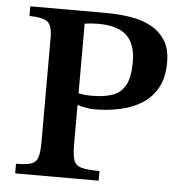

<svg xmlns="http://www.w3.org/2000/svg" viewBox="-49 -704 717 752"><g transform="rotate(5 309.5 -328.5)"><path d="M366 0H38V-38Q80 -38 99 -45Q118 -52 124 -72.5Q130 -93 130 -135V-543Q130 -590 110.5 -604.5Q91 -619 40 -619V-657H336Q386 -657 432 -650Q478 -643 514 -624Q550 -605 571.5 -571.5Q593 -538 593 -485Q593 -425 571 -385Q549 -345 511.5 -321.5Q474 -298 426 -287.5Q378 -277 326 -277Q309 -277 290 -280.5Q271 -284 258 -288V-131Q258 -91 265 -71Q272 -51 295 -44.5Q318 -38 366 -38ZM311 -329Q360 -329 393 -341Q426 -353 442.5 -384.5Q459 -416 459 -475Q459 -544 424 -578Q389 -612 311 -612Q297 -612 285 -611Q273 -610 258 -608V-334Q268 -332 280 -330.5Q292 -329 311 -329Z"/></g></svg>

Font: STIX Two Text SemiBold
Style: Regular
Weight: 600
Designer: Ross Mills, John Hudson & Paul Hanslow, Tiro Typeworks Ltd; with prior portions MicroPress Inc., and Coen Hoffman.
Foundry: Tiro Typeworks Ltd
Version: Version 2.13 b171